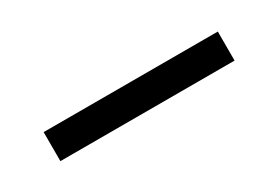

<svg xmlns="http://www.w3.org/2000/svg" viewBox="-9 -836 519 358"><g transform="rotate(-30 250.0 -657.0)"><path d="M437.5 -625H62.5V-687.5H437.5Z"/></g></svg>

Font: 寒蝉点阵体 16px
Style: Regular
Weight: 400
Designer: Designed by Warren2060
Foundry: ChillType
Version: Version 1.000